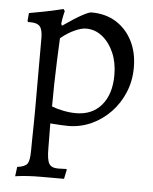

<svg xmlns="http://www.w3.org/2000/svg" viewBox="-51 -508 629 789"><g transform="rotate(5 263.0 -114.0)"><path d="M41 237 46 198Q78 194 87.5 180.5Q97 167 97 126Q97 110 97.5 79Q98 48 98.5 14.5Q99 -19 99 -40V-338Q99 -372 88 -385.5Q77 -399 50 -399H39L36 -403L39 -436Q74 -442 106 -448.5Q138 -455 158.5 -460Q179 -465 179 -465L185 -457Q185 -457 181 -440Q177 -423 175 -403L179 -396Q223 -427 253.5 -444Q284 -461 295 -461Q353 -461 396 -434.5Q439 -408 463.5 -360.5Q488 -313 488 -250Q488 -196 468.5 -148.5Q449 -101 414.5 -65Q380 -29 335 -8.5Q290 12 239 12Q227 12 210 11Q193 10 179.5 9Q166 8 166 8Q166 33 166.5 59Q167 85 167 111Q167 157 176.5 173.5Q186 190 214 190Q222 190 231 189.5Q240 189 248 189L250 192L242 230Q230 230 218 230Q206 230 194.5 230Q183 230 171 230Q159 230 147 230Q119 230 94.5 231.5Q70 233 55.5 235Q41 237 41 237ZM267 -43Q334 -43 372.5 -88.5Q411 -134 411 -213Q411 -264 393.5 -304.5Q376 -345 346 -369Q316 -393 279 -393Q259 -393 230 -379.5Q201 -366 175 -344Q173 -303 171 -254Q169 -205 168 -155Q167 -105 167 -62Q187 -54 214.5 -48.5Q242 -43 267 -43Z"/></g></svg>

Font: Alegreya
Style: Regular
Weight: 400
Designer: Juan Pablo del Peral
Foundry: Huerta Tipografica
Version: Version 2.009